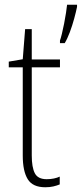

<svg xmlns="http://www.w3.org/2000/svg" viewBox="-20 -780 345 810"><path d="M177 -24Q193 -24 207.5 -27Q222 -30 232 -35V-2Q220 3 205 6.5Q190 10 171 10Q118 10 97 -24Q76 -58 76 -124V-496H17V-520L76 -530L86 -657H114V-529H233V-496H114V-124Q114 -74 127 -49Q140 -24 177 -24ZM305 -751Q301 -731 293 -701.5Q285 -672 274.5 -644Q264 -616 253 -598H233V-609Q236 -617 241 -637Q246 -657 250.5 -680.5Q255 -704 258.5 -726Q262 -748 263 -760H305Z"/></svg>

Font: Noto Sans Gujarati UI Condensed ExtraLight
Style: Regular
Weight: 200
Width: 3
Designer: Jelle Bosma - Monotype Design Team, Universal Thirst
Foundry: Monotype Imaging Inc.
Version: Version 2.106; ttfautohint (v1.8.4.7-5d5b)